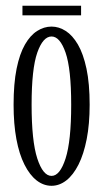

<svg xmlns="http://www.w3.org/2000/svg" viewBox="-20 -618 352 650"><path d="M154.5 11Q127.5 11 104 -7.2Q80.5 -25.5 62.8 -60.8Q45 -96 35.5 -147Q26 -198 26 -263.5Q26 -335 36.2 -385.5Q46.5 -436 64.5 -467.2Q82.5 -498.5 105.8 -513.2Q129 -528 154.5 -528Q179.5 -528 202.5 -513.2Q225.5 -498.5 243.8 -467.2Q262 -436 272.8 -385.5Q283.5 -335 283.5 -263.5Q283.5 -198 273.5 -147Q263.5 -96 245.8 -60.8Q228 -25.5 204.5 -7.2Q181 11 154.5 11ZM154.5 -22.5Q183 -22.5 202 -81.5Q221 -140.5 221 -263.5Q221 -385 202 -439.8Q183 -494.5 154.5 -494.5Q125.5 -494.5 106.2 -439.8Q87 -385 87 -263.5Q87 -140.5 106.2 -81.5Q125.5 -22.5 154.5 -22.5ZM56 -566V-598.5H254.5V-566Z"/></svg>

Font: Imbue Thin 10pt Light
Style: Regular
Weight: 300
Version: Version 1.102